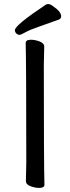

<svg xmlns="http://www.w3.org/2000/svg" viewBox="-20 -906 344 942"><path d="M173 16Q152 16 129.5 7.5Q107 -1 107 -18L109 -107Q109 -589 106 -695Q106 -711 132 -711Q152 -711 174.5 -702.5Q197 -694 197 -677L195 -588Q195 -106 198 0Q198 16 173 16ZM53 -758Q53 -782 206 -884Q210 -886 218 -886Q227 -886 241 -875Q280 -849 280 -826Q280 -815 269 -810Q220 -792 172 -775.5Q124 -759 103.5 -747Q83 -735 75 -735Q67 -735 60 -742Q53 -749 53 -758Z"/></svg>

Font: LXGW WenKai Lite
Style: Bold
Weight: 700
Designer: LXGW / Fontworks Inc.
Foundry: LXGW / Fontworks Inc.
Version: Version 1.330;April 28, 2024